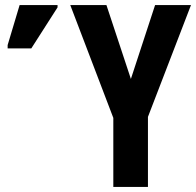

<svg xmlns="http://www.w3.org/2000/svg" viewBox="-20 -734 770 754"><path d="M494 -424 589 -714H730L561 -275V0H425V-271L256 -714H398ZM10 -544V-557L57 -714H206V-705L103 -544Z"/></svg>

Font: Noto Sans ExtraCondensed
Style: Bold
Weight: 700
Width: 2
Designer: Monotype Design Team
Foundry: Monotype Imaging Inc.
Version: Version 2.013; ttfautohint (v1.8.4.7-5d5b)